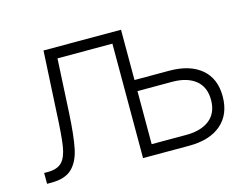

<svg xmlns="http://www.w3.org/2000/svg" viewBox="-78 -657 1022 785"><g transform="rotate(-15 432.5 -265.0)"><path d="M32.2 -45.9H46.9Q88.4 -45.9 107.7 -66.2Q127 -86.4 134 -130.9Q141.1 -175.3 145.5 -273.4L159.2 -530.3H487.3V-317.4H633.8Q721.2 -317.4 769.8 -276.4Q818.4 -235.4 818.4 -160.2Q818.4 -84 769.8 -42Q721.2 0 633.8 0H438.5V-484.4H206.1L194.3 -258.8Q189 -160.2 178 -107.9Q167 -55.7 137.9 -27.8Q108.9 0 50.8 0H32.2ZM633.8 -45.9Q696.8 -45.9 732.7 -74.5Q768.6 -103 768.6 -158.2Q768.6 -213.4 732.7 -241.9Q696.8 -270.5 633.8 -270.5H487.3V-45.9Z"/></g></svg>

Font: Pretendard ExtraLight
Style: Regular
Weight: 200
Designer: Base glyphs from Inter by Rasmus Andersson; Hangeul glyphs from Noto Sans CJK(Source Han Sans) by Jang Soo-young and Kan
Foundry: Kil Hyung-jin
Version: Version 1.309